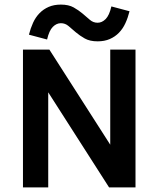

<svg xmlns="http://www.w3.org/2000/svg" viewBox="-20 -816 690 836"><path d="M544 -767Q537 -739 526 -715Q515 -691 498 -673.5Q481 -656 458 -646Q435 -636 405 -636Q371 -636 349 -648.5Q327 -661 310 -675.5Q293 -690 278.5 -702.5Q264 -715 245 -715Q226 -715 210 -699Q194 -683 185 -644L106 -665Q113 -693 124 -717Q135 -741 152 -758.5Q169 -776 192 -786Q215 -796 245 -796Q279 -796 301 -783.5Q323 -771 340 -756.5Q357 -742 371.5 -729.5Q386 -717 405 -717Q424 -717 440 -733Q456 -749 465 -788ZM570 0H455L190 -414V0H80V-600H195L460 -186V-600H570Z"/></svg>

Font: Gauge Heavy
Style: Heavy
Weight: 900
Designer: Daniel Pimley
Foundry: Daniel Pimley
Version: Version 2.0